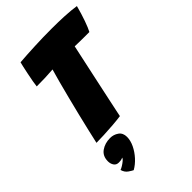

<svg xmlns="http://www.w3.org/2000/svg" viewBox="-275 -767 1148 1148"><g transform="rotate(-45 299.0 -193.0)"><path d="M89 -484Q90 -497 94.5 -522.2Q99 -547.5 104.8 -575.5Q110.5 -603.5 115.5 -625.5Q120.5 -647.5 122.5 -654.5Q179.5 -659 250.8 -662.2Q322 -665.5 394.5 -665.5Q450.5 -665.5 503.2 -663Q556 -660.5 598.5 -654Q584.5 -601 568.8 -556.8Q553 -512.5 541.5 -491.5Q530 -491.5 507 -491.5Q484 -491.5 459.8 -492Q435.5 -492.5 419 -493Q414.5 -471.5 405.2 -429Q396 -386.5 384.5 -333.2Q373 -280 361.2 -225Q349.5 -170 339.2 -122.2Q329 -74.5 322.5 -43.2Q316 -12 315 -7Q288.5 -3 248 0.2Q207.5 3.5 167.8 5.2Q128 7 103 7Q111 -29 122.8 -79.8Q134.5 -130.5 148.5 -187.5Q162.5 -244.5 177 -301.5Q191.5 -358.5 204.5 -407Q211 -430.5 216.8 -451.2Q222.5 -472 227.5 -489Q195.5 -486.5 160.8 -485.2Q126 -484 89 -484ZM145 280Q138.5 277.5 118 264Q97.5 250.5 90 223.5Q99 220.5 112 212.5Q125 204.5 135.8 195.5Q146.5 186.5 148 181.5Q149 179.5 149 178Q137.5 185 114 185Q93.5 185 83.2 169.5Q73 154 73 133.5Q73 89 105 66.5Q137 44 181 44Q210 44 233.8 60.5Q257.5 77 257.5 111Q257.5 141.5 241.8 174.2Q226 207 200.5 235Q175 263 145 280Z"/></g></svg>

Font: Grandstander Black
Style: Italic
Weight: 900
Italic angle: -15°
Designer: Tyler Finck
Foundry: Etcetera Type Co
Version: Version 1.200; ttfautohint (v1.8.3)